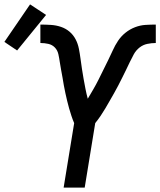

<svg xmlns="http://www.w3.org/2000/svg" viewBox="-94 -855 730 875"><path d="M196 0 244 -294Q237 -310 231.5 -327Q226 -344 221 -361Q216 -378 212 -395.5Q208 -413 204 -430.5Q200 -448 197 -465.5Q194 -483 191 -501Q188 -519 184.5 -536.5Q181 -554 178.5 -572Q176 -590 172 -608Q168 -626 156 -638.5Q144 -651 126.5 -655Q109 -659 90 -659V-743Q114 -743 138 -741.5Q162 -740 184 -732.5Q206 -725 223 -710.5Q240 -696 250.5 -676Q261 -656 265.5 -633Q270 -610 273 -587Q276 -564 279.5 -541Q283 -518 287 -495.5Q291 -473 295.5 -450Q300 -427 306 -405Q319 -427 331.5 -448.5Q344 -470 355 -492Q366 -514 377 -536.5Q388 -559 399 -581Q410 -603 420 -625.5Q430 -648 444 -669Q458 -690 478 -706Q498 -722 521.5 -731Q545 -740 569 -741.5Q593 -743 616 -743V-659Q597 -659 577.5 -655Q558 -651 542 -638.5Q526 -626 516 -608Q506 -590 497.5 -572Q489 -554 480.5 -536.5Q472 -519 463 -501Q454 -483 445 -465.5Q436 -448 426 -430.5Q416 -413 406 -395.5Q396 -378 386 -361Q376 -344 364.5 -327Q353 -310 340 -294L292 0ZM-16 -625 -74 -664 43 -835 116 -787Z"/></svg>

Font: Iosevka Custom Medium
Style: Italic
Weight: 500
Italic angle: -9°
Designer: Belleve Invis
Foundry: Belleve Invis
Version: Version 27.0.1